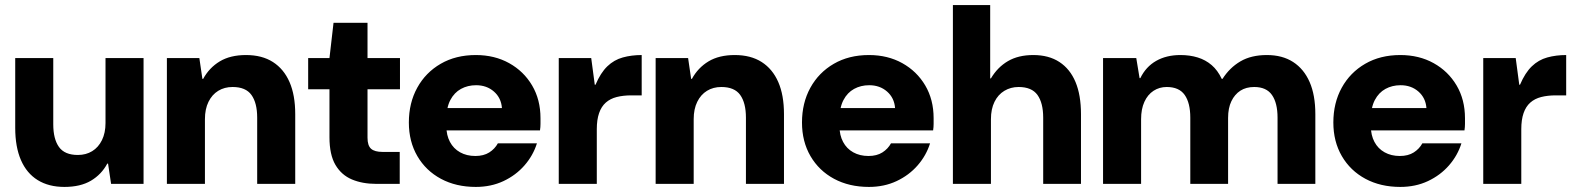

<svg xmlns="http://www.w3.org/2000/svg" viewBox="-20 -725 6204 757"><path d="M234 12Q172 12 128.5 -15Q85 -42 62.5 -94Q40 -146 40 -221V-496H190V-235Q190 -177 212.5 -145.5Q235 -114 287 -114Q319 -114 343.5 -129Q368 -144 382 -172.5Q396 -201 396 -240V-496H546V0H418L406 -80H403Q380 -37 338.5 -12.5Q297 12 234 12Z M638 0V-496H766L778 -414H781Q805 -458 846.5 -483Q888 -508 950 -508Q1013 -508 1056 -480.5Q1099 -453 1121.5 -401.5Q1144 -350 1144 -275V0H994V-261Q994 -319 971.5 -350.5Q949 -382 897 -382Q865 -382 840.5 -367Q816 -352 802 -323.5Q788 -295 788 -255V0Z M1464 0Q1409 0 1367.5 -17.5Q1326 -35 1302.5 -75Q1279 -115 1279 -184V-373H1195V-496H1279L1295 -635H1429V-496H1557V-373H1429V-182Q1429 -151 1443 -138.5Q1457 -126 1489 -126H1556V0Z M1856 12Q1778 12 1718.5 -20Q1659 -52 1625.5 -109.5Q1592 -167 1592 -242Q1592 -319 1625 -379Q1658 -439 1717.5 -473.5Q1777 -508 1856 -508Q1930 -508 1987.5 -476Q2045 -444 2078 -388Q2111 -332 2111 -259Q2111 -249 2111 -236.5Q2111 -224 2109 -211H1698V-299H1959Q1956 -339 1927.5 -364Q1899 -389 1857 -389Q1824 -389 1797.5 -374.5Q1771 -360 1755.5 -330.5Q1740 -301 1740 -255V-226Q1740 -192 1754 -165.5Q1768 -139 1794 -124.5Q1820 -110 1854 -110Q1887 -110 1909 -124Q1931 -138 1943 -160H2097Q2082 -112 2048 -73Q2014 -34 1965 -11Q1916 12 1856 12Z M2183 0V-496H2311L2325 -391H2328Q2348 -438 2374.5 -463.5Q2401 -489 2435.5 -498.5Q2470 -508 2510 -508V-349H2469Q2437 -349 2411.5 -342.5Q2386 -336 2368.5 -320.5Q2351 -305 2342 -279Q2333 -253 2333 -216V0Z M2565 0V-496H2693L2705 -414H2708Q2732 -458 2773.5 -483Q2815 -508 2877 -508Q2940 -508 2983 -480.5Q3026 -453 3048.5 -401.5Q3071 -350 3071 -275V0H2921V-261Q2921 -319 2898.5 -350.5Q2876 -382 2824 -382Q2792 -382 2767.5 -367Q2743 -352 2729 -323.5Q2715 -295 2715 -255V0Z M3406 12Q3328 12 3268.5 -20Q3209 -52 3175.5 -109.5Q3142 -167 3142 -242Q3142 -319 3175 -379Q3208 -439 3267.5 -473.5Q3327 -508 3406 -508Q3480 -508 3537.5 -476Q3595 -444 3628 -388Q3661 -332 3661 -259Q3661 -249 3661 -236.5Q3661 -224 3659 -211H3248V-299H3509Q3506 -339 3477.5 -364Q3449 -389 3407 -389Q3374 -389 3347.5 -374.5Q3321 -360 3305.5 -330.5Q3290 -301 3290 -255V-226Q3290 -192 3304 -165.5Q3318 -139 3344 -124.5Q3370 -110 3404 -110Q3437 -110 3459 -124Q3481 -138 3493 -160H3647Q3632 -112 3598 -73Q3564 -34 3515 -11Q3466 12 3406 12Z M3737 0V-705H3884V-416H3887Q3913 -460 3954 -484Q3995 -508 4054 -508Q4115 -508 4157 -480.5Q4199 -453 4220.5 -401.5Q4242 -350 4242 -275V0H4093V-261Q4093 -319 4070.5 -350.5Q4048 -382 3996 -382Q3965 -382 3940 -367Q3915 -352 3901 -323.5Q3887 -295 3887 -255V0Z M4329 0V-496H4460L4473 -417H4476Q4498 -462 4538.5 -485Q4579 -508 4634 -508Q4671 -508 4702 -498.5Q4733 -489 4757 -468.5Q4781 -448 4797 -414H4800Q4828 -458 4870.5 -483Q4913 -508 4975 -508Q5036 -508 5078.5 -480.5Q5121 -453 5143.5 -401.5Q5166 -350 5166 -275V0H5017V-261Q5017 -319 4995 -350.5Q4973 -382 4925 -382Q4893 -382 4870.5 -367.5Q4848 -353 4835 -326Q4822 -299 4822 -260V0H4673V-261Q4673 -319 4651 -350.5Q4629 -382 4580 -382Q4551 -382 4528 -367Q4505 -352 4492 -323.5Q4479 -295 4479 -255V0Z M5501 12Q5423 12 5363.5 -20Q5304 -52 5270.5 -109.5Q5237 -167 5237 -242Q5237 -319 5270 -379Q5303 -439 5362.5 -473.5Q5422 -508 5501 -508Q5575 -508 5632.5 -476Q5690 -444 5723 -388Q5756 -332 5756 -259Q5756 -249 5756 -236.5Q5756 -224 5754 -211H5343V-299H5604Q5601 -339 5572.5 -364Q5544 -389 5502 -389Q5469 -389 5442.5 -374.5Q5416 -360 5400.5 -330.5Q5385 -301 5385 -255V-226Q5385 -192 5399 -165.5Q5413 -139 5439 -124.5Q5465 -110 5499 -110Q5532 -110 5554 -124Q5576 -138 5588 -160H5742Q5727 -112 5693 -73Q5659 -34 5610 -11Q5561 12 5501 12Z M5828 0V-496H5956L5970 -391H5973Q5993 -438 6019.5 -463.5Q6046 -489 6080.5 -498.5Q6115 -508 6155 -508V-349H6114Q6082 -349 6056.5 -342.5Q6031 -336 6013.5 -320.5Q5996 -305 5987 -279Q5978 -253 5978 -216V0Z"/></svg>

Font: DM Sans 36pt Black
Style: Regular
Weight: 900
Designer: Colophon Foundry, Jonny Pinhorn
Foundry: Colophon Foundry
Version: Version 4.004;gftools[0.9.30]